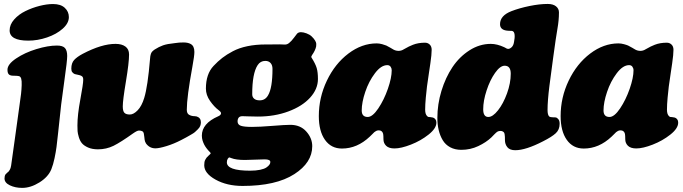

<svg xmlns="http://www.w3.org/2000/svg" viewBox="-20 -730 3389 953"><path d="M27.8 -579.1Q27.8 -607.9 50.3 -633.3Q72.8 -658.7 106.2 -675Q139.6 -691.4 176.3 -700.7Q212.9 -710 243.2 -710Q281.2 -710 301.5 -691.2Q321.8 -672.4 321.8 -645Q321.8 -614.7 291 -587.4Q260.3 -560.1 213.6 -544.2Q167 -528.3 120.6 -528.3Q27.8 -528.3 27.8 -579.1ZM76.7 -206.5Q82 -242.7 84.5 -264.2Q86.9 -285.6 87.6 -307.4Q88.4 -329.1 85.2 -339.6Q82 -350.1 74.2 -352.1Q65.9 -354 54 -354Q42 -354 39.1 -354.5Q29.8 -356 25.4 -359.4Q17.1 -365.7 17.1 -383.8Q17.1 -411.1 60.1 -439.9Q103 -468.8 160.6 -486.3Q218.3 -503.9 262.7 -503.9Q291.5 -503.9 302.5 -491.5Q313.5 -479 313.5 -452.1Q313.5 -427.7 300 -333.3Q286.6 -238.8 283.7 -211.9L268.1 -66.9Q263.7 -24.9 260.5 -0.5Q257.3 23.9 250.7 55.4Q244.1 86.9 234.9 109.9Q219.7 147.9 176 175.3Q132.3 202.6 90.3 202.6Q55.7 202.6 29.1 189.9Q2.4 177.2 2.4 155.8Q2.4 143.1 7.3 135.7Q9.8 132.3 15.1 127.9Q23.4 122.6 28.3 113.3Q33.2 105.5 35.2 91.8Q43.9 32.7 54.2 -43.9Z M466.3 11.2Q437.5 11.2 417.2 2.2Q397 -6.8 387 -18.6Q377 -30.3 371.3 -49.1Q365.7 -67.9 365 -79.3Q364.3 -90.8 364.3 -107.4Q364.3 -159.2 378.7 -236.3Q393.1 -313.5 393.1 -334Q393.1 -343.8 390.6 -347.2Q389.2 -350.6 382.8 -354Q378.4 -356.4 366.2 -358.9Q354 -361.3 351.1 -362.3Q344.7 -364.7 338.9 -371.6Q334 -377 334 -389.2Q334 -417 348.1 -432.4Q362.3 -447.8 390.6 -462.9Q484.4 -512.2 553.2 -512.2Q584.5 -512.2 602.5 -499Q620.6 -485.8 620.6 -459.5Q620.6 -418.9 605 -325.4Q589.4 -231.9 589.4 -202.1Q589.4 -178.7 597.4 -170.2Q605.5 -161.6 624.5 -161.6Q643.1 -161.6 663.3 -182.6Q683.6 -203.6 695.8 -243.7Q713.4 -300.8 724.6 -436.5Q725.6 -447.3 726.1 -451.2Q726.6 -455.1 728.8 -462.2Q731 -469.2 735.6 -474.1Q740.2 -479 748 -484.4Q768.6 -497.6 789.1 -504.9Q809.6 -512.2 848.6 -516.1Q869.6 -519.5 891.6 -519.3Q913.6 -519 926.3 -511.7Q944.8 -502 944.8 -472.2Q944.8 -452.6 935.1 -399.9Q907.2 -248 907.2 -185.5Q907.2 -167 918 -160.6Q930.2 -153.3 946.8 -153.3Q952.1 -152.8 956.5 -151.9Q977.1 -145 977.1 -123Q977.1 -113.8 973.9 -105.2Q970.7 -96.7 961.7 -87.9Q952.6 -79.1 947.3 -74.2Q941.9 -69.3 925.5 -60.1Q909.2 -50.8 904.3 -48.1Q899.4 -45.4 879.9 -35.2Q843.3 -16.1 806.6 -4.9Q770 6.3 751.5 6.3Q722.2 6.3 704.6 -18.1Q701.7 -22.5 700 -27.6Q698.2 -32.7 697.8 -36.9Q697.3 -41 696.3 -50.3Q695.3 -59.6 693.8 -67.4Q691.4 -82 669.9 -82Q660.6 -82 640.6 -67.9Q579.1 -23.9 543.5 -6.3Q507.8 11.2 466.3 11.2Z M1002 -290Q1002 -362.8 1040 -402.8Q1061.5 -425.8 1083.3 -442.6Q1105 -459.5 1136 -475.8Q1167 -492.2 1208 -500.7Q1249 -509.3 1298.3 -509.3Q1317.9 -509.3 1340.3 -509.5Q1362.8 -509.8 1367.2 -509.8Q1372.1 -509.8 1381.8 -509.3Q1391.6 -508.8 1394.5 -508.8Q1405.3 -508.8 1415 -516.6Q1426.3 -525.4 1439.5 -543.2Q1452.6 -561 1454.6 -563Q1461.9 -570.3 1473.6 -570.3Q1485.4 -570.3 1501.2 -564.5Q1517.1 -558.6 1526.9 -549.3Q1538.6 -538.1 1544.2 -528.3Q1549.8 -518.6 1549.8 -512.5Q1549.8 -506.3 1549.3 -500Q1545.4 -480 1528.8 -456.5Q1523.4 -448.7 1525.9 -444.8Q1545.9 -413.1 1552 -392.1Q1558.1 -371.1 1558.1 -337.9Q1558.1 -288.1 1519.3 -245.4Q1480.5 -202.6 1411.6 -177Q1342.8 -151.4 1259.8 -151.4Q1245.1 -151.4 1216.1 -152.3Q1187 -153.3 1183.1 -153.3Q1170.9 -153.3 1165 -146.5Q1159.2 -139.2 1159.2 -127.4Q1159.2 -111.3 1175.5 -105.7Q1191.9 -100.1 1230.5 -100.1Q1267.6 -100.1 1331.5 -105.2Q1395.5 -110.4 1420.9 -110.4Q1470.7 -110.4 1500.2 -77.4Q1529.8 -44.4 1529.8 -4.4Q1529.8 77.1 1440.9 134.3Q1350.1 192.9 1184.1 192.9Q1106.4 192.9 1050 161.6Q993.7 130.4 993.7 90.3Q993.7 81.1 994.9 74.2Q996.1 67.4 1000 61Q1003.9 54.7 1005.4 52.5Q1006.8 50.3 1014.2 43.5Q1021.5 36.6 1022.9 35.2Q1025.9 32.2 1025.9 30.3L1022 24.9L1019 22Q1016.1 19 1014.6 17.3Q1013.2 15.6 1009.8 11.7Q1006.3 7.8 1004.4 4.9Q1002.4 2 999 -2.9Q995.6 -7.8 993.7 -12Q991.7 -16.1 989.3 -21.7Q986.8 -27.3 985.4 -32.5Q983.9 -37.6 982.9 -43.9Q981.9 -50.3 981.9 -56.6Q981.9 -117.2 1063 -152.8Q1077.1 -158.7 1077.1 -168Q1077.1 -174.3 1065.4 -183.1Q1043.5 -199.2 1022.7 -228.8Q1002 -258.3 1002 -290ZM1269 -231.9Q1296.4 -231.9 1310.5 -256.8Q1332.5 -293.5 1332.5 -388.2Q1332.5 -406.7 1323 -417.2Q1313.5 -427.7 1296.9 -427.7Q1272.5 -427.7 1258.8 -406.7Q1231.9 -365.7 1231.9 -262.2Q1231.9 -248 1241.5 -240Q1251 -231.9 1269 -231.9ZM1106 75.7Q1106 117.2 1221.2 117.2Q1250 117.2 1271 112.8Q1292 108.4 1302.2 101.3Q1312.5 94.2 1317.1 87.6Q1321.8 81.1 1321.8 74.2Q1321.8 61 1293.9 61Q1273.4 61 1244.6 62.5Q1215.8 64 1195.8 64Q1151.4 64 1127.9 54.7Q1119.1 51.3 1118.7 51.3Q1115.2 51.3 1110.8 57.6Q1106 64.9 1106 75.7Z M2146 -121.1Q2146 -92.8 2107.2 -62Q2068.4 -31.2 2019.5 -12.2Q1970.7 6.8 1938 6.8Q1910.2 6.8 1896.7 -6.3Q1883.3 -19.5 1883.3 -38.6Q1883.3 -57.1 1881.8 -65.4Q1877.4 -83 1859.9 -83Q1853 -83 1847.2 -80.1Q1841.3 -77.1 1837.9 -74Q1834.5 -70.8 1827.4 -63.5Q1820.3 -56.2 1815.4 -51.8Q1752.9 7.3 1677.2 7.3Q1623.5 7.3 1593 -35.9Q1562.5 -79.1 1562.5 -153.8Q1562.5 -246.1 1602.5 -329.8Q1642.6 -413.6 1709.2 -464.1Q1775.9 -514.6 1849.6 -514.6Q1862.8 -514.6 1877 -510.7Q1891.1 -506.8 1897.5 -503.9Q1903.8 -501 1918.2 -492.7Q1932.6 -484.4 1933.1 -483.9Q1944.8 -477.5 1958.5 -477.5Q1972.2 -477.5 1984.4 -485.4Q2012.2 -501.5 2029.8 -507.8Q2056.2 -518.1 2089.4 -518.1Q2103.5 -518.1 2113 -508.8Q2122.6 -499.5 2122.6 -482.9Q2122.6 -459.5 2116.2 -416Q2115.7 -412.1 2108.9 -366.7Q2102.1 -321.3 2099.4 -301Q2096.7 -280.8 2093.5 -245.4Q2090.3 -210 2090.3 -185.5Q2090.3 -162.6 2100.6 -153.3Q2104 -149.9 2107.2 -149.4Q2110.4 -148.9 2116.2 -148.7Q2122.1 -148.4 2128.9 -146.5Q2135.3 -144.5 2139.6 -139.6Q2143.1 -135.7 2145 -129.9Q2146 -125 2146 -121.1ZM1902.3 -406.7Q1871.6 -406.7 1841.1 -366.5Q1810.5 -326.2 1793 -273.9Q1775.4 -221.7 1775.4 -181.6Q1775.4 -149.4 1805.2 -149.4Q1829.1 -149.4 1857.7 -191.9Q1886.2 -234.4 1905.3 -289.3Q1924.3 -344.2 1924.3 -381.3Q1924.3 -391.1 1918.7 -398.9Q1913.1 -406.7 1902.3 -406.7Z M2150.9 -144.5Q2150.9 -212.4 2171.1 -278.8Q2191.4 -345.2 2225.8 -396.7Q2260.3 -448.2 2310.3 -480.2Q2360.4 -512.2 2416 -512.2Q2447.3 -512.2 2482.9 -495.6Q2485.4 -494.6 2489.3 -492.2Q2493.2 -489.7 2496.1 -488.5Q2499 -487.3 2502.4 -487.3Q2510.7 -487.3 2520 -496.1Q2529.3 -504.9 2531.7 -523.9L2534.2 -541Q2536.1 -561 2530.3 -570.8Q2526.4 -576.2 2520.5 -576.7Q2518.6 -576.7 2513.2 -576.9Q2507.8 -577.1 2502.2 -577.4Q2496.6 -577.6 2491.7 -578.6Q2461.9 -584 2461.9 -609.9Q2461.9 -652.8 2519 -674.8Q2558.1 -689.9 2608.2 -700.2Q2658.2 -710.4 2698.7 -710.4Q2725.1 -710.4 2739.7 -698.7Q2754.4 -687 2754.4 -668.5Q2754.4 -647.9 2752.4 -627.9Q2750.5 -607.9 2747.3 -590.1Q2744.1 -572.3 2738 -531.7Q2731.9 -491.2 2726.1 -446.8L2707 -303.2Q2697.8 -229.5 2697.8 -184.1Q2697.8 -160.2 2705.6 -152.3Q2710.9 -147.5 2727.5 -147.5H2733.4Q2737.3 -147.5 2738.8 -147Q2745.1 -146 2751.5 -138.2Q2757.8 -130.4 2757.8 -115.7Q2757.8 -86.4 2738.5 -68.6Q2719.2 -50.8 2675.8 -28.8Q2589.8 15.6 2537.6 15.6Q2510.3 15.6 2498.3 0.7Q2486.3 -14.2 2486.3 -34.7Q2486.3 -45.4 2486.1 -50.3Q2485.8 -55.2 2484.9 -62.3Q2483.9 -69.3 2481.7 -72.3Q2479.5 -75.2 2475.1 -77.6Q2470.7 -80.1 2464.4 -80.1Q2455.6 -80.1 2449.7 -76.9Q2443.8 -73.7 2433.1 -62.5Q2422.4 -51.3 2418.9 -47.9Q2393.1 -23.4 2354 -4.9Q2314.9 13.7 2269.5 13.7Q2238.3 13.7 2214.6 1Q2190.9 -11.7 2177.5 -34.2Q2164.1 -56.6 2157.5 -84.2Q2150.9 -111.8 2150.9 -144.5ZM2403.8 -149.4Q2425.8 -149.4 2451.9 -182.4Q2478 -215.3 2496.6 -266.4Q2515.1 -317.4 2515.1 -364.3Q2515.1 -403.8 2484.9 -403.8Q2462.4 -403.8 2437.3 -368.2Q2412.1 -332.5 2395.3 -281.2Q2378.4 -230 2378.4 -187.5Q2378.4 -149.4 2403.8 -149.4Z M3346.2 -121.1Q3346.2 -92.8 3307.4 -62Q3268.6 -31.2 3219.7 -12.2Q3170.9 6.8 3138.2 6.8Q3110.4 6.8 3096.9 -6.3Q3083.5 -19.5 3083.5 -38.6Q3083.5 -57.1 3082 -65.4Q3077.6 -83 3060.1 -83Q3053.2 -83 3047.4 -80.1Q3041.5 -77.1 3038.1 -74Q3034.7 -70.8 3027.6 -63.5Q3020.5 -56.2 3015.6 -51.8Q2953.1 7.3 2877.4 7.3Q2823.7 7.3 2793.2 -35.9Q2762.7 -79.1 2762.7 -153.8Q2762.7 -246.1 2802.7 -329.8Q2842.8 -413.6 2909.4 -464.1Q2976.1 -514.6 3049.8 -514.6Q3063 -514.6 3077.1 -510.7Q3091.3 -506.8 3097.7 -503.9Q3104 -501 3118.4 -492.7Q3132.8 -484.4 3133.3 -483.9Q3145 -477.5 3158.7 -477.5Q3172.4 -477.5 3184.6 -485.4Q3212.4 -501.5 3230 -507.8Q3256.3 -518.1 3289.6 -518.1Q3303.7 -518.1 3313.2 -508.8Q3322.8 -499.5 3322.8 -482.9Q3322.8 -459.5 3316.4 -416Q3315.9 -412.1 3309.1 -366.7Q3302.2 -321.3 3299.6 -301Q3296.9 -280.8 3293.7 -245.4Q3290.5 -210 3290.5 -185.5Q3290.5 -162.6 3300.8 -153.3Q3304.2 -149.9 3307.4 -149.4Q3310.5 -148.9 3316.4 -148.7Q3322.3 -148.4 3329.1 -146.5Q3335.4 -144.5 3339.8 -139.6Q3343.3 -135.7 3345.2 -129.9Q3346.2 -125 3346.2 -121.1ZM3102.5 -406.7Q3071.8 -406.7 3041.3 -366.5Q3010.7 -326.2 2993.2 -273.9Q2975.6 -221.7 2975.6 -181.6Q2975.6 -149.4 3005.4 -149.4Q3029.3 -149.4 3057.9 -191.9Q3086.4 -234.4 3105.5 -289.3Q3124.5 -344.2 3124.5 -381.3Q3124.5 -391.1 3118.9 -398.9Q3113.3 -406.7 3102.5 -406.7Z"/></svg>

Font: Cooper* Black
Style: Italic
Weight: 900
Italic angle: -7°
Designer: Owen Earl
Foundry: indestructible type*
Version: Version 0.001